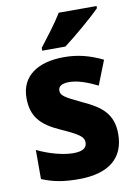

<svg xmlns="http://www.w3.org/2000/svg" viewBox="-87 -874 634 890"><g transform="rotate(-10 230.0 -429.0)"><path d="M431 -807V-817H253C226 -772 180 -713 147 -670V-657H256C307 -695 395 -770 431 -807ZM427 -216C427 -310 375 -350 292 -388C207 -428 193 -438 193 -461C193 -481 210 -492 244 -492C285 -492 330 -475 377 -452L422 -566C360 -596 305 -610 241 -610C116 -610 37 -556 37 -453C37 -365 79 -321 167 -282C259 -241 271 -227 271 -203C271 -178 252 -164 207 -164C159 -164 93 -182 38 -209V-72C93 -49 143 -41 211 -41C355 -41 427 -104 427 -216Z"/></g></svg>

Font: Noto Sans Tamil UI SemiCondensed ExtraBold
Style: Regular
Weight: 800
Width: 4
Designer: Jelle Bosma - Monotype Design Team
Foundry: Monotype Imaging Inc.
Version: Version 2.004